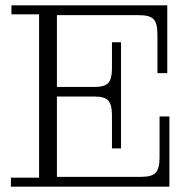

<svg xmlns="http://www.w3.org/2000/svg" viewBox="-20 -702 723 722"><path d="M21 0V-34H127V-648H23V-682H194V0ZM194 0V-37H617V0ZM401 -270Q401 -309 387 -324Q373 -339 336 -339H435V-144H401ZM194 -339V-375H435V-339ZM511 -37Q551 -37 565.5 -52.5Q580 -68 580 -109V-264H617V-37ZM336 -375Q373 -375 387 -390Q401 -405 401 -444V-543H435V-375ZM194 -645V-682H609V-645ZM572 -572Q572 -615 557.5 -630Q543 -645 503 -645H609V-427H572Z"/></svg>

Font: Montagu Slab 144pt Light
Style: Regular
Weight: 300
Designer: Florian Karsten
Foundry: Florian Karsten
Version: Version 1.000